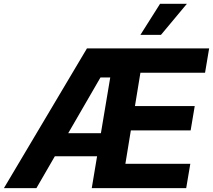

<svg xmlns="http://www.w3.org/2000/svg" viewBox="-42 -979 1108 999"><path d="M-21.7 0 410.5 -727.3H1046.2L1024.9 -600.5H688.6L660.2 -427.2H971.2L949.9 -300.4H638.8L610.4 -126.8H948.2L926.8 0H435.4L463.1 -165.8H243.3L147.4 0ZM312.9 -285.9H483L531.6 -576H480.8ZM688.6 -797.6 790.8 -959.2H930.4L795.5 -797.6Z"/></svg>

Font: Inter UI
Style: Bold Italic
Weight: 700
Italic angle: 9.39999°
Designer: Rasmus Andersson
Foundry: rsms
Version: 3.2;8d6f07862